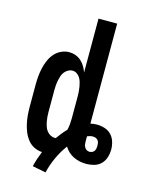

<svg xmlns="http://www.w3.org/2000/svg" viewBox="-124 -812 766 994"><g transform="rotate(15 258.5 -315.0)"><path d="M219 105 147 91Q152 70 159 49Q166 28 174 8Q152 7 131.5 -3Q111 -13 97 -30.5Q83 -48 74.5 -68.5Q66 -89 61 -111Q56 -133 54 -155.5Q52 -178 52 -200V-320Q52 -343 54 -365.5Q56 -388 61 -410Q66 -432 75 -453Q84 -474 98.5 -491Q113 -508 134 -518Q155 -528 177 -528Q195 -528 211.5 -522Q228 -516 241 -504.5Q254 -493 263 -478Q272 -463 278 -446V-735H378V-199Q387 -201 395.5 -202Q404 -203 413 -203Q434 -203 454.5 -196.5Q475 -190 489.5 -175Q504 -160 510.5 -139Q517 -118 517 -97Q517 -76 510.5 -55Q504 -34 489 -19Q474 -4 453 2Q432 8 411 8Q393 8 376 4.5Q359 1 343 -6.5Q327 -14 314 -26Q301 -38 292 -53Q266 -18 247.5 22.5Q229 63 219 105ZM218 -80Q220 -80 221.5 -80Q223 -80 224 -80Q235 -95 246.5 -109.5Q258 -124 271 -137Q275 -152 276.5 -168Q278 -184 278 -200V-320Q278 -332 277 -344.5Q276 -357 274 -369Q272 -381 268.5 -393Q265 -405 258.5 -415.5Q252 -426 241.5 -433Q231 -440 218 -440Q206 -440 194.5 -433.5Q183 -427 175.5 -417Q168 -407 164 -395Q160 -383 157.5 -370.5Q155 -358 154 -345.5Q153 -333 153 -320V-200Q153 -187 154 -174.5Q155 -162 157.5 -149.5Q160 -137 164 -125Q168 -113 175.5 -103Q183 -93 194.5 -86.5Q206 -80 218 -80ZM411 -57Q418 -57 425 -60Q432 -63 436 -69Q440 -75 441.5 -82.5Q443 -90 443 -97Q443 -105 441.5 -113Q440 -121 435 -127Q430 -133 422.5 -135.5Q415 -138 408 -138Q400 -138 392.5 -136Q385 -134 378 -131V-130Q378 -124 378 -118Q378 -112 378 -106Q378 -98 379 -89.5Q380 -81 384 -73.5Q388 -66 395 -61.5Q402 -57 411 -57Z"/></g></svg>

Font: Zed Sans Semibold
Style: Regular
Weight: 600
Designer: Belleve Invis
Foundry: Belleve Invis
Version: Version 1.0.0; ttfautohint (v1.8.4)